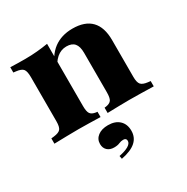

<svg xmlns="http://www.w3.org/2000/svg" viewBox="-151 -559 884 910"><g transform="rotate(-30 290.5 -104.0)"><path d="M152.4 -2.4Q117.7 -2.4 87.1 -1.6Q56.5 -0.8 18.5 0V-29L33.1 -30.6Q61.3 -33.9 70.6 -45.6Q79.8 -57.3 79.8 -87.1V-209.7H225V-87.1Q225 -56.5 233.1 -44.8Q241.1 -33.1 262.9 -29.8L271 -29V0Q237.1 -0.8 210.1 -1.6Q183.1 -2.4 152.4 -2.4ZM79.8 -209.7V-329Q79.8 -360.5 70.6 -372.6Q61.3 -384.7 32.3 -387.9L18.5 -389.5V-418.5Q40.3 -417.7 58.1 -417.3Q75.8 -416.9 98.4 -416.9Q134.7 -416.9 165.3 -419.8Q196 -422.6 225 -427.4V-418.5V-209.7ZM355.6 -209.7V-302.4Q355.6 -337.9 341.5 -354.4Q327.4 -371 297.6 -371Q267.7 -371 244 -350.8Q220.2 -330.6 200 -283.9L191.1 -292.7Q219.4 -366.9 261.7 -398.4Q304 -429.8 364.5 -429.8Q432.3 -429.8 466.5 -394.4Q500.8 -358.9 500.8 -288.7V-209.7ZM428.2 -2.4Q398.4 -2.4 371.4 -1.6Q344.4 -0.8 309.7 0V-29L317.7 -29.8Q339.5 -33.1 347.6 -44.8Q355.6 -56.5 355.6 -87.1V-209.7H500.8V-87.1Q500.8 -57.3 510.5 -45.6Q520.2 -33.9 547.6 -30.6L562.1 -29V0Q524.2 -0.8 493.5 -1.6Q462.9 -2.4 428.2 -2.4ZM259.7 221.8 256.5 204.8Q289.5 198.4 308.1 187.5Q326.6 176.6 326.6 162.1Q326.6 146.8 309.7 146.8Q297.6 146.8 285.9 152Q274.2 157.3 255.6 157.3Q232.3 157.3 218.5 144.4Q204.8 131.5 204.8 109.7Q204.8 83.1 225.8 66.9Q246.8 50.8 281.5 50.8Q321 50.8 343.1 71.8Q365.3 92.7 365.3 129Q365.3 165.3 339.5 188.3Q313.7 211.3 259.7 221.8Z"/></g></svg>

Font: Playfair 5pt SemiExpanded Light Black
Style: Regular
Weight: 900
Version: Version 2.203